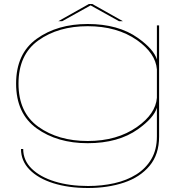

<svg xmlns="http://www.w3.org/2000/svg" viewBox="-20 -711 946 960"><path d="M420.5 229Q322 229 246.2 205Q170.5 181 127.8 137.2Q85 93.5 85 34H96Q96 91 138.5 132.5Q181 174 254.2 196.5Q327.5 219 420.5 219Q490 219 552 205Q614 191 661.8 161Q709.5 131 737 84Q764.5 37 764.5 -29V-172.5Q749.5 -122 670 -65Q571.5 5 418.5 5Q266.5 5 163.5 -69Q60.5 -143 60.5 -293Q60.5 -443 163.5 -517Q266.5 -591 418.5 -591Q571.5 -591 670 -521Q749.5 -464 764.5 -413.5V-584H775.5V-28Q775.5 61 728 118Q680.5 175 600 202Q519.5 229 420.5 229ZM764.5 -364Q758 -444.5 665.5 -510Q565.5 -580 418.5 -580Q271.5 -580 172 -509Q72.5 -438 72.5 -293Q72.5 -148 172 -77Q271.5 -6 418.5 -6Q565.5 -6 665.5 -76.5Q758 -141.5 764.5 -222ZM271.5 -605 424.5 -691H441.5L594.5 -605H575L433 -684L291 -605Z"/></svg>

Font: Anybody UltraExpanded Thin
Style: Regular
Weight: 100
Width: 9
Designer: Tyler Finck
Foundry: Etcetera Type Company
Version: Version 1.010; ttfautohint (v1.8.3) -l 8 -r 50 -G 200 -x 14 